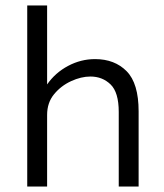

<svg xmlns="http://www.w3.org/2000/svg" viewBox="-20 -685 603 705"><path d="M80 0V-665H153V-375Q183 -418 230 -443Q277 -468 329 -468Q401 -468 445 -423.5Q489 -379 489 -276V0H416V-274Q416 -346 386 -375Q356 -404 312 -404Q278 -404 241 -387Q204 -370 178.5 -339Q153 -308 153 -263V0Z"/></svg>

Font: Inconsolata SemiExpanded Thin
Style: Regular
Weight: 100
Width: 6
Monospace: yes
Designer: Raph Levien, Cyreal, Brenton Simpson
Foundry: Raph Levien, Cyreal, Google
Version: Version 3.100; ttfautohint (v1.8.4.7-5d5b)